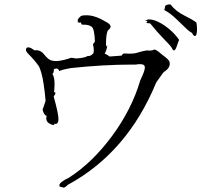

<svg xmlns="http://www.w3.org/2000/svg" viewBox="-20 -813 923 880"><path d="M271 47Q278 47 291 34Q564 -114 696 -435Q716 -463 724 -474.5Q732 -486 736 -486Q758 -502 758 -520L757 -529Q756 -539 721 -564Q697 -586 687 -586L684 -585Q678 -581 664 -581L652 -582Q630 -578 611 -572Q598 -567 572 -567L547 -568Q540 -564 537 -558L482 -554Q472 -563 460 -567Q470 -585 472 -607L466 -599V-616Q466 -656 474 -673Q487 -683 487 -692Q487 -694 483 -700.5Q479 -707 442 -726Q406 -743 379 -743Q377 -743 362 -742.5Q347 -742 336 -722L337 -709L336 -711V-712Q338 -712 344 -708Q346 -711 347 -711Q351 -711 355 -700H364Q387 -700 400 -690.5Q413 -681 415 -623Q413 -617 406 -611Q410 -593 410 -582Q410 -566 402 -564Q397 -556 381 -556Q367 -547 327 -545Q316 -548 308 -548Q301 -548 297 -545Q258 -533 236 -533Q230 -533 217 -535.5Q204 -538 186 -559Q169 -583 145 -583L138 -582Q120 -596 110 -596Q99 -596 99 -585Q99 -578 106 -570Q141 -535 159 -508Q172 -479 179 -434Q186 -389 189 -351Q176 -311 175 -311Q181 -285 194 -282Q192 -276 192 -270Q192 -253 210 -245Q220 -240 225 -240Q229 -240 229 -244V-246L234 -245Q248 -245 248 -267Q248 -292 226 -371Q234 -381 234 -386Q234 -391 228 -391L227 -384Q230 -409 230 -427Q230 -462 220 -474Q227 -478 227 -496Q234 -499 239 -499Q247 -499 252 -487Q260 -493 305 -501Q454 -517 586 -517H602Q613 -519 622 -519Q644 -519 644 -504Q644 -488 623 -445Q584 -312 493.5 -189.5Q403 -67 295 2Q252 22 252 37Q252 45 269 45L264 43L266 45Q269 47 271 47ZM777 -582Q784 -582 790.5 -602Q797 -622 801 -630Q771 -674 720 -705Q687 -724 665 -724Q653 -724 645 -718H649Q656 -718 656 -716Q656 -715 653.5 -713Q651 -711 651 -710Q651 -706 668 -706Q700 -666 739 -626Q766 -600 772 -585Q775 -582 777 -582ZM873 -648Q883 -648 883 -680Q883 -693 880 -710Q863 -723 824.5 -742Q786 -761 761 -793Q738 -793 736.5 -782.5Q735 -772 733 -767Q760 -753 789 -725Q818 -697 839 -677Q842 -673 860 -662Q867 -648 873 -648Z"/></svg>

Font: Xiaobo Songti 小帛宋体
Style: Regular
Weight: 400
Version: Version 1.501;March 17, 2024;FontCreator 14.0.0.2814 64-bit